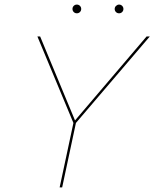

<svg xmlns="http://www.w3.org/2000/svg" viewBox="-20 -817 673 837"><path d="M311 -281 251 0H240L300 -281L143 -658H155L307 -292L619 -658H633ZM296 -778Q296 -786 301.5 -791.5Q307 -797 315 -797Q323 -797 328.5 -791.5Q334 -786 334 -778Q334 -770 328.5 -764.5Q323 -759 315 -759Q307 -759 301.5 -764.5Q296 -770 296 -778ZM480 -778Q480 -786 486 -791.5Q492 -797 499 -797Q507 -797 512.5 -791.5Q518 -786 518 -778Q518 -770 512.5 -764.5Q507 -759 499 -759Q491 -759 485.5 -764.5Q480 -770 480 -778Z"/></svg>

Font: Ysabeau Hairline
Style: Italic
Weight: 100
Italic angle: -12°
Designer: Christian Thalmann (Catharsis Fonts)
Version: Version 0.003